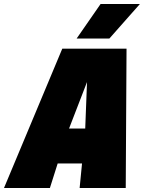

<svg xmlns="http://www.w3.org/2000/svg" viewBox="-60 -942 730 962"><path d="M574 -698 570 0H339L351 -123H229L190 0H-40L252 -698ZM367 -298 376 -531 286 -298ZM444 -922H641L488 -749H324Z"/></svg>

Font: Azeret Mono Black
Style: Italic
Weight: 900
Italic angle: -12°
Designer: Martin Vácha
Foundry: Displaay
Version: Version 1.000; Glyphs 3.0.3, build 3074